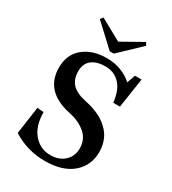

<svg xmlns="http://www.w3.org/2000/svg" viewBox="-210 -979 987 1102"><g transform="rotate(30 283.5 -428.0)"><path d="M273.4 -718.3 131.8 -850.1 145 -868.7 287.6 -790.5 427.2 -869.1 438.5 -850.1 299.8 -718.3ZM264.6 13.2Q147 13.2 50.3 -48.3L76.2 -230L119.1 -226.1Q119.1 -135.7 163.1 -83.7Q207 -31.7 274.9 -31.7Q332.5 -31.7 367.9 -64.7Q403.3 -97.7 403.3 -148.4Q403.3 -208 361.6 -244.9Q319.8 -281.7 251 -296.4Q67.4 -335 67.4 -492.7Q67.4 -579.6 126.7 -627.9Q186 -676.3 279.8 -676.3Q378.9 -676.3 449.7 -614.3L468.8 -669.4H512.7L482.9 -472.7H438.5Q429.7 -553.2 391.6 -592.3Q353.5 -631.3 296.4 -631.3Q239.7 -631.3 206.8 -605.7Q173.8 -580.1 173.8 -529.3Q173.8 -476.6 203.1 -445.6Q232.4 -414.6 296.4 -401.4Q314.5 -397.9 331.3 -393.1Q348.1 -388.2 370.4 -379.4Q392.6 -370.6 411.4 -359.4Q430.2 -348.1 449 -331.3Q467.8 -314.5 481 -294.4Q494.1 -274.4 502.4 -247.1Q510.7 -219.7 510.7 -188Q510.7 -97.7 446 -42.2Q381.3 13.2 264.6 13.2Z"/></g></svg>

Font: Elstob 6pt Medium
Style: Regular
Weight: 500
Designer: Peter S. Baker
Version: Version 1.015